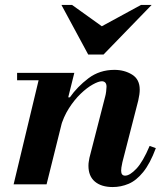

<svg xmlns="http://www.w3.org/2000/svg" viewBox="-20 -744 649 775"><path d="M435 11Q389 11 363 -11Q337 -33 337 -75Q337 -85 338.5 -92.5Q340 -100 341 -107L405 -356Q407 -363 408.5 -375Q410 -387 410 -394Q410 -405 405 -410.5Q400 -416 391 -416Q378 -416 354.5 -403Q331 -390 305.5 -365.5Q280 -341 258 -306.5Q236 -272 224 -229L255 -351H262Q292 -394 337 -428Q382 -462 442 -462Q482 -462 513 -443Q544 -424 544 -382Q544 -364 538 -338L474 -89Q471 -76 470 -68Q469 -60 469 -55Q469 -35 485 -35Q504 -35 530.5 -63Q557 -91 584 -155L609 -146Q586 -84 558 -49.5Q530 -15 499 -2Q468 11 435 11ZM35 0 143 -450H280L168 0ZM49 -420V-450H268V-420ZM336 -524 228 -724H271L391 -638L549 -724H592L398 -524Z"/></svg>

Font: Libre Bodoni
Style: Bold Italic
Weight: 700
Italic angle: -13°
Version: Version 2.005;gftools[0.9.23]